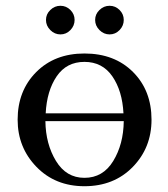

<svg xmlns="http://www.w3.org/2000/svg" viewBox="-20 -637 582 664"><path d="M41 -223Q41 -323 105 -387.5Q169 -452 272 -452Q376 -452 440 -388Q504 -324 504 -223Q504 -126 439 -59.5Q374 7 272 7Q171 7 106 -60Q41 -127 41 -223ZM137 -218Q138 -139 173.5 -80.5Q209 -22 272 -22Q336 -22 371.5 -80Q407 -138 408 -218ZM138 -245H407Q403 -323 368.5 -373Q334 -423 272 -423Q210 -423 176 -373Q142 -323 138 -245ZM154 -533Q139 -548 139 -568Q139 -588 154 -602.5Q169 -617 189 -617Q209 -617 223.5 -602.5Q238 -588 238 -568Q238 -548 223.5 -533Q209 -518 189 -518Q169 -518 154 -533ZM324 -533Q309 -548 309 -568Q309 -588 324 -602.5Q339 -617 359 -617Q379 -617 393.5 -602.5Q408 -588 408 -568Q408 -548 393.5 -533Q379 -518 359 -518Q339 -518 324 -533Z"/></svg>

Font: Dihjauti
Style: Bold
Weight: 700
Designer: T. Christopher White
Version: Version 3.0.0